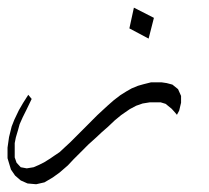

<svg xmlns="http://www.w3.org/2000/svg" viewBox="-82 -304 542 497"><path d="M264.6 -284.2 316.4 -257.8 302.7 -204.1 252.9 -230.5ZM275.4 -82 289.1 -85.9 308.6 -90.8H336.9L349.6 -88.9L364.3 -85L378.9 -73.2L386.7 -55.7V-38.1L381.8 -17.6L376 -6.8L371.1 -12.7L362.3 -22.5L346.7 -35.2L334 -39.1H305.7L287.1 -36.1L270.5 -30.3L253.9 -21.5L231.4 -5.9L214.8 7.8L197.3 24.4L181.6 38.1L167 51.8L146.5 70.3L125 91.8L108.4 108.4L93.8 124L72.3 142.6L54.7 155.3L33.2 168L11.7 172.9L-10.7 170.9L-28.3 163.1L-43 150.4L-53.7 134.8L-62.5 105.5V78.1L-58.6 50.8L-51.8 23.4L-44.9 5.9L-33.2 -18.6L-22.5 -37.1L-8.8 -58.6L0 -47.9L-13.7 -19.5L-23.4 0L-31.2 17.6L-35.2 32.2L-41 51.8L-43.9 66.4V103.5L-39.1 117.2L-28.3 128.9L-12.7 131.8L4.9 128.9L18.6 123L32.2 116.2L47.9 106.4L60.5 97.7L72.3 89.8L86.9 76.2L99.6 64.5L117.2 46.9L128.9 35.2L143.6 20.5L156.2 7.8L169.9 -5.9L183.6 -18.6L197.3 -31.2L212.9 -44.9L229.5 -57.6L245.1 -67.4L258.8 -75.2Z"/></svg>

Font: LaylaThuluth
Style: Regular
Weight: 400
Version: Version 2.0